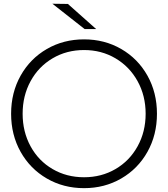

<svg xmlns="http://www.w3.org/2000/svg" viewBox="-20 -992 891 1018"><path d="M340 -971.1 490 -837.8H428.9L257.8 -972.2ZM38.9 -388.9Q38.9 -501.1 89.4 -591.1Q140 -681.1 228.3 -732.2Q316.7 -783.3 425.6 -783.3Q534.4 -783.3 622.8 -732.2Q711.1 -681.1 761.7 -591.1Q812.2 -501.1 812.2 -388.9Q812.2 -276.7 761.7 -186.7Q711.1 -96.7 622.8 -45.6Q534.4 5.6 425.6 5.6Q316.7 5.6 228.3 -45.6Q140 -96.7 89.4 -186.7Q38.9 -276.7 38.9 -388.9ZM752.2 -388.9Q752.2 -484.4 709.4 -561.7Q666.7 -638.9 592.2 -682.8Q517.8 -726.7 425.6 -726.7Q333.3 -726.7 258.9 -682.8Q184.4 -638.9 142.2 -561.7Q100 -484.4 100 -388.9Q100 -293.3 142.2 -216.1Q184.4 -138.9 258.9 -95.6Q333.3 -52.2 425.6 -52.2Q517.8 -52.2 592.2 -95.6Q666.7 -138.9 709.4 -216.1Q752.2 -293.3 752.2 -388.9Z"/></svg>

Font: Paperlogy 3 Light
Style: Regular
Weight: 300
Designer: redesigned by Lee Juim, glyphs from Gmarket Sans & Montserrat
Foundry: PT&
Version: Version 1.001